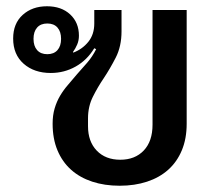

<svg xmlns="http://www.w3.org/2000/svg" viewBox="-20 -581 709 613"><path d="M362 12Q314 12 274.5 -1Q235 -14 207 -39Q179 -64 163.5 -101Q148 -138 148 -186Q148 -213 154.5 -235Q161 -257 172 -275.5Q183 -294 197 -310Q211 -326 225 -343Q242 -362 258.5 -381Q275 -400 287 -424L281 -427Q258 -389 221.5 -368.5Q185 -348 142 -348Q89 -348 55.5 -377.5Q22 -407 22 -458Q22 -506 52.5 -533.5Q83 -561 130 -561Q176 -561 204 -535Q232 -509 232 -467Q232 -452 226.5 -439Q221 -426 213 -415L214 -413Q243 -424 262 -447.5Q281 -471 281 -506V-549H368V-481Q368 -433 349.5 -397Q331 -361 311 -331Q292 -303 276.5 -272Q261 -241 261 -203V-178Q261 -129 289 -100Q317 -71 364 -71Q411 -71 439 -100.5Q467 -130 467 -183V-549H576V-186Q576 -138 560.5 -101Q545 -64 517 -39Q489 -14 449.5 -1Q410 12 362 12ZM131 -408Q152 -408 163.5 -421Q175 -434 175 -457Q175 -480 163.5 -493Q152 -506 131 -506Q110 -506 98.5 -493Q87 -480 87 -457Q87 -434 98.5 -421Q110 -408 131 -408Z"/></svg>

Font: IBM Plex Sans Thai Looped Medium
Style: Regular
Weight: 500
Designer: Mike Abbink, Paul van der Laan, Pieter van Rosmalen, Ben Mitchell, Mark Frömberg
Foundry: Bold Monday
Version: Version 1.1